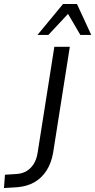

<svg xmlns="http://www.w3.org/2000/svg" viewBox="-51 -941 480 968"><path d="M-31 7 -26 -60 35 -64Q63 -66 84.5 -79.5Q106 -93 120 -116Q134 -139 139 -173L223 -705H301L217 -172Q208 -119 183.5 -81Q159 -43 122 -22Q85 -1 35 3ZM138 -765 267 -921H337L409 -765H354L292 -871L193 -765Z"/></svg>

Font: Nunito Sans 10pt Condensed
Style: Italic
Weight: 400
Width: 3
Italic angle: -9°
Designer: Vernon Adams
Foundry: Vernon Adams
Version: Version 3.101;gftools[0.9.27]